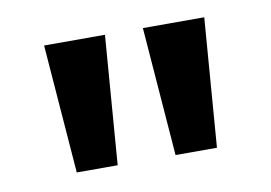

<svg xmlns="http://www.w3.org/2000/svg" viewBox="-42 -774 535 379"><g transform="rotate(-10 225.5 -585.0)"><path d="M187 -714 167 -456H85L65 -714ZM386 -714 366 -456H283L263 -714Z"/></g></svg>

Font: Noto Sans Nag Mundari SemiBold
Style: Regular
Weight: 600
Version: Version 1.000